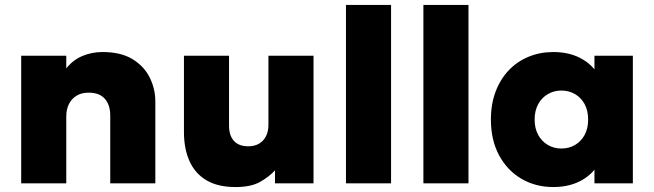

<svg xmlns="http://www.w3.org/2000/svg" viewBox="-20 -740 2640 775"><path d="M65.5 0V-515H247.5V-464Q275 -498.5 313 -514.2Q351 -530 394 -530Q467.5 -530 514.5 -501.5Q561.5 -473 584.2 -427.2Q607 -381.5 607 -330V0H425V-273Q425 -316.5 403.2 -341.2Q381.5 -366 337.5 -366Q309.5 -366 289.2 -353.8Q269 -341.5 258.2 -320Q247.5 -298.5 247.5 -270V0Z M930.5 15Q859.5 15 813.5 -12.2Q767.5 -39.5 745 -89.5Q722.5 -139.5 722.5 -207V-515H904.5V-232.5Q904.5 -193.5 924 -171.5Q943.5 -149.5 982.5 -149.5Q1007.5 -149.5 1025.8 -160.2Q1044 -171 1053.8 -190.5Q1063.5 -210 1063.5 -235.5V-515H1245.5V0H1090V-52.5Q1067 -27 1030.2 -6Q993.5 15 930.5 15Z M1376.5 0V-720H1558.5V0Z M1689 0V-720H1871V0Z M2213.5 15Q2141.5 15 2084.5 -18.5Q2027.5 -52 1994.5 -113.2Q1961.5 -174.5 1961.5 -257.5Q1961.5 -320 1980.5 -370.2Q1999.5 -420.5 2033.5 -456.2Q2067.5 -492 2113.8 -511Q2160 -530 2213.5 -530Q2283.5 -530 2334 -499.2Q2384.5 -468.5 2404.5 -416.5L2379.5 -377.5V-515H2534.5V0H2379.5V-137.5L2404.5 -98.5Q2384.5 -46.5 2334 -15.8Q2283.5 15 2213.5 15ZM2246 -140.5Q2276.5 -140.5 2301 -154.8Q2325.5 -169 2339.8 -195.2Q2354 -221.5 2354 -257.5Q2354 -293.5 2339.8 -319.8Q2325.5 -346 2301 -360.2Q2276.5 -374.5 2246 -374.5Q2216 -374.5 2191.5 -360.2Q2167 -346 2152.5 -319.8Q2138 -293.5 2138 -257.5Q2138 -221.5 2152.5 -195.2Q2167 -169 2191.5 -154.8Q2216 -140.5 2246 -140.5Z"/></svg>

Font: Geologica Cursive ExtraBold
Style: Regular
Weight: 800
Designer: Sindre Bremnes, Frode Helland
Foundry: Monokrom Skriftforlag AS
Version: Version 1.010;gftools[0.9.28]